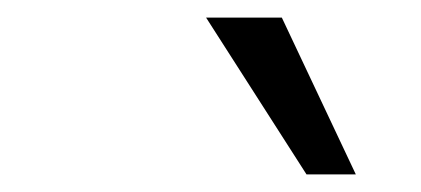

<svg xmlns="http://www.w3.org/2000/svg" viewBox="-20 -766 478 218"><path d="M328 -568 214 -746H300L384 -568Z"/></svg>

Font: REM Light
Style: Italic
Weight: 300
Italic angle: -11°
Designer: Octavio Pardo
Foundry: Ashler Design
Version: Version 1.005;gftools[0.9.28]